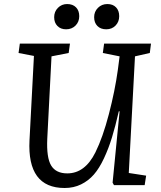

<svg xmlns="http://www.w3.org/2000/svg" viewBox="-20 -916 798 950"><path d="M312 -896Q340.3 -896 356.2 -879.6Q372.1 -863.3 372.1 -835.9Q372.1 -808.1 353.8 -789.6Q335.4 -771 307.1 -771Q280.3 -771 264.2 -787.4Q248 -803.7 248 -831.1Q248 -858.4 266.6 -877.2Q285.2 -896 312 -896ZM511.2 -896Q538.6 -896 554.2 -879.6Q569.8 -863.3 569.8 -835.9Q569.8 -808.1 551.8 -789.6Q533.7 -771 505.9 -771Q478 -771 461.9 -787.4Q445.8 -803.7 445.8 -831.1Q445.8 -858.4 464.6 -877.2Q483.4 -896 511.2 -896ZM617.2 -60.1 703.1 -46.9 695.8 0H543.9L537.1 -12.2L571.8 -365.2H567.9Q550.8 -291 534.2 -236.6Q517.6 -182.1 494.4 -132.6Q471.2 -83 444.3 -52.2Q417.5 -21.5 381.1 -3.7Q344.7 14.2 299.8 14.2Q113.8 14.2 126 -222.2L147.9 -639.2L71.8 -653.8L78.1 -700.2H326.2L319.8 -653.8L234.9 -637.2L213.9 -230Q209.5 -135.7 233.2 -96.9Q256.8 -58.1 313 -58.1Q400.4 -58.1 452.1 -162.1Q488.8 -236.3 518.8 -351.6Q548.8 -466.8 563 -569.8L571.8 -637.2L488.8 -653.8L495.1 -700.2H727.1L721.2 -653.8L647.9 -637.2Z"/></svg>

Font: Literata Book
Style: Italic
Weight: 400
Italic angle: -3°
Designer: Latin by Veronika Burian and Jose Scaglione. Greek by Irene Vlachou. Cyrillic by Vera Evstafieva
Foundry: TypeTogether
Version: Version 1.003;PS 001.003;hotconv 1.0.88;makeotf.lib2.5.64775